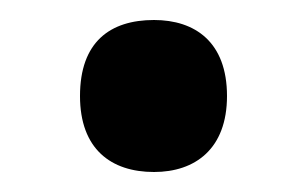

<svg xmlns="http://www.w3.org/2000/svg" viewBox="-20 -514 307 192"><path d="M60 -418C60 -365 91 -342 134 -342C175 -342 207 -365 207 -418C207 -472 175 -494 134 -494C90 -494 60 -472 60 -418Z"/></svg>

Font: Noto Sans Malayalam UI SemiCondensed SemiBold
Style: Regular
Weight: 600
Width: 4
Designer: Jelle Bosma - Monotype Design Team
Foundry: Monotype Imaging Inc.
Version: Version 2.104